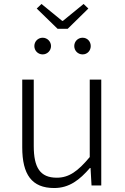

<svg xmlns="http://www.w3.org/2000/svg" viewBox="-20 -934 630 967"><path d="M189 -914 165 -891 270 -789H321L425 -891L401 -914L297 -829H293ZM195 -660C218 -660 237 -679 237 -702C237 -725 218 -744 195 -744C171 -744 153 -725 153 -702C153 -679 171 -660 195 -660ZM396 -660C420 -660 437 -679 437 -702C437 -725 420 -744 396 -744C372 -744 354 -725 354 -702C354 -679 372 -660 396 -660ZM253 13C329 13 381 -28 433 -88H436L441 0H490V-533H432V-143C372 -71 327 -39 266 -39C182 -39 150 -90 150 -199V-533H92V-192C92 -55 140 13 253 13Z"/></svg>

Font: Spoqa Han Sans Neo Light
Style: Regular
Weight: 300
Designer: [Spoqa Han Sans Neo] Dong-huui Kim ___ Younghwa Kang ___ Yujin Lee ___ [Noto Sans] Ryoko NISHIZUKA ____ (kana & ideograp
Foundry: Spoqa (http://www.spoqa-han-sans.com)
Version: Version 1.100;hotconv 1.0.109;makeotfexe 2.5.65596